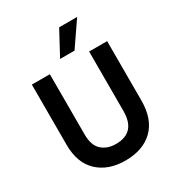

<svg xmlns="http://www.w3.org/2000/svg" viewBox="-208 -1024 1076 1164"><g transform="rotate(-30 329.5 -441.5)"><path d="M593 -259Q593 -128 522.5 -59.5Q452 9 329 9Q209 9 137.5 -58.5Q66 -126 66 -252V-674H192V-253Q192 -176 230 -141.5Q268 -107 329 -107Q467 -107 467 -258V-674H593ZM393 -723H292L383 -892H509Z"/></g></svg>

Font: Hind Madurai SemiBold
Style: Regular
Weight: 600
Designer: Jyotish Sonowal
Foundry: Indian Type Foundry
Version: Version 1.001;PS 1.0;hotconv 1.0.86;makeotf.lib2.5.63406; tt